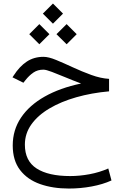

<svg xmlns="http://www.w3.org/2000/svg" viewBox="-20 -732 702 1089"><path d="M280.3 -711.9 337.4 -654.8 280.3 -597.7 223.1 -654.8ZM357.9 -595.2 415 -538.1 357.9 -481 300.3 -538.1ZM203.1 -595.2 260.3 -538.1 203.1 -481 146 -538.1ZM598.6 -284.7V-213.9Q499.5 -205.1 412.8 -180.4Q326.2 -155.8 260.5 -116.9Q194.8 -78.1 158 -26.4Q121.1 25.4 121.1 88.4Q121.1 180.7 187.7 223.6Q254.4 266.6 377.9 266.6Q431.6 266.6 488 256.1Q544.4 245.6 594.2 223.6L612.3 291.5Q563 314 499.5 325.7Q436 337.4 370.6 337.4Q279.3 337.4 207.3 312Q135.3 286.6 93.8 232.4Q52.2 178.2 52.2 92.8Q52.2 5.4 99.1 -64.7Q146 -134.8 233.2 -184.1Q320.3 -233.4 439.9 -258.3Q394.5 -275.4 351.1 -293.5Q307.6 -311.5 274.4 -324.2Q241.2 -336.9 226.1 -336.9Q193.8 -336.9 169.7 -320.6Q145.5 -304.2 124 -276.9L112.8 -262.7L50.8 -293.5L57.6 -303.7Q90.8 -355.5 131.8 -382.6Q172.9 -409.7 226.6 -409.7Q255.4 -409.7 298.6 -391.8Q341.8 -374 393.3 -350.1Q444.8 -326.2 497.8 -306.9Q550.8 -287.6 598.6 -284.7Z"/></svg>

Font: Vazirmatn UI Light
Style: Regular
Weight: 300
Designer: Saber Rastikerdar
Foundry: Saber Rastikerdar
Version: Version 33.003